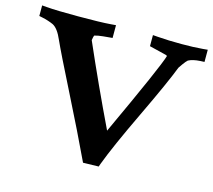

<svg xmlns="http://www.w3.org/2000/svg" viewBox="-93 -725 948 853"><g transform="rotate(15 381.0 -299.0)"><path d="M252.7 -521C254.2 -531.1 255.9 -538.5 257.7 -543.3C260.7 -544.4 266.3 -545.7 274.7 -547.5C283 -549.2 304.7 -551.5 339.7 -554.4V-613.1L316.7 -611.3C285.6 -608.7 235.5 -607.5 166.5 -607.5C100.3 -607.5 51.9 -608.7 21.2 -611.3L0 -613.1V-564.5L15.2 -561.3C33.5 -557.4 50.4 -552 65.8 -545.2C82.5 -537.2 98 -516.5 112.2 -483.1C127.1 -449.7 161.8 -379 216.4 -270.8C271 -162.5 317.6 -67.2 356.3 15L428 13.3L432.6 0.1C454.3 -58.1 492.3 -144.1 546.6 -257.6C600.8 -371.1 637.4 -452.7 656.4 -502.3L669.7 -521.6C677.2 -532 683.5 -539.4 688.4 -543.7C701.8 -550.9 720 -555.1 743.2 -556.4L761.7 -557.2V-613.2L740.4 -611.2C712.5 -608.7 679.9 -607.5 642.5 -607.5C602.2 -607.5 565.5 -608.7 532.6 -611.3L509.6 -613.1V-577.1V-562.1L587.3 -543C589.3 -542.1 591.5 -540.9 593.8 -539.6C584.2 -505.4 527.2 -375.6 422.7 -150.2C362.7 -275.1 306 -398.7 252.7 -521Z"/></g></svg>

Font: Bentham
Style: Bold
Weight: 700
Version: Version 002.001